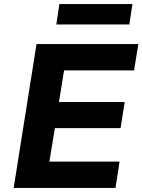

<svg xmlns="http://www.w3.org/2000/svg" viewBox="-20 -921 698 941"><path d="M47 0 159 -705H658L637 -576H294L269 -421H591L571 -293H249L222 -129H566L546 0ZM256 -801 271 -901H629L614 -801Z"/></svg>

Font: Nunito Sans 8pt ExtraBold
Style: Italic
Weight: 800
Italic angle: -9°
Version: Version 3.101;gftools[0.9.27]